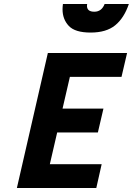

<svg xmlns="http://www.w3.org/2000/svg" viewBox="-20 -947 669 967"><path d="M418 -918Q418 -888 455 -888Q492 -888 507 -927H629Q605 -856 560 -819.5Q515 -783 436.5 -783Q358 -783 326.5 -816.5Q295 -850 295 -900Q295 -913 297 -927H419Q418 -922 418 -918ZM65 0 221 -680H620L592 -560H332L295 -400H501L473 -280H268L231 -120H492L465 0Z"/></svg>

Font: Titillium Web
Style: Bold Italic
Weight: 700
Italic angle: -13°
Version: Version 1.002;PS 57.000;hotconv 1.0.70;makeotf.lib2.5.55311